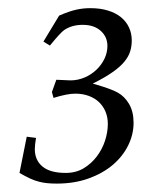

<svg xmlns="http://www.w3.org/2000/svg" viewBox="-20 -720 344 466"><path d="M27.3 -300.3 44.9 -388.2 67.4 -385.3Q64.5 -367.7 64.5 -357.9Q64.5 -331.5 83 -315.9Q101.6 -300.3 139.6 -300.3Q164.1 -300.3 182.9 -311.5Q201.7 -322.8 214.8 -340.1Q228 -357.4 234.9 -378.4Q241.7 -399.4 241.7 -419.4Q241.7 -435.5 236.1 -449Q230.5 -462.4 220.2 -472.2Q210 -481.9 195.3 -487.3Q180.7 -492.7 162.6 -492.7Q143.1 -492.7 109.9 -482.4L106 -496.6L116.7 -526.4L150.9 -524.9Q168.5 -524.9 184.8 -531.7Q201.2 -538.6 213.6 -550.3Q226.1 -562 233.4 -577.1Q240.7 -592.3 240.7 -608.4Q240.7 -630.4 224.6 -645Q208.5 -659.7 180.7 -659.7Q154.3 -659.7 135.7 -647Q127 -641.1 101.1 -609.4L85.4 -619.1L123.5 -682.1Q148.4 -692.9 165 -696.5Q181.6 -700.2 199.2 -700.2Q223.6 -700.2 242.4 -694.3Q261.2 -688.5 273.9 -678Q286.6 -667.5 293.2 -653.1Q299.8 -638.7 299.8 -621.6Q299.8 -607.9 295.9 -595.2Q292 -582.5 281.7 -570.1Q271.5 -557.6 252.9 -544.7Q234.4 -531.7 205.1 -517.1Q250 -504.4 266.1 -495.1Q282.7 -485.8 293.5 -467.3Q304.2 -448.7 304.2 -421.9Q304.2 -393.6 291 -366.9Q277.8 -340.3 253.7 -319.8Q229.5 -299.3 195.1 -286.9Q160.6 -274.4 117.7 -274.4Q105.5 -274.4 95 -275.4Q84.5 -276.4 74.2 -279.1Q64 -281.7 52.7 -286.9Q41.5 -292 27.3 -300.3Z"/></svg>

Font: XB Kayhan
Style: Italic
Weight: 400
Italic angle: -12°
Designer: Behnam
Foundry: Irmug
Version: Version 7.300 2009